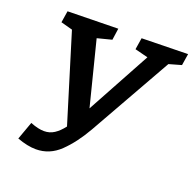

<svg xmlns="http://www.w3.org/2000/svg" viewBox="-127 -831 983 977"><g transform="rotate(20 364.5 -342.0)"><path d="M64 -3 99 -100Q122 -91 140 -87Q158 -83 174 -83Q204 -83 228.5 -99Q253 -115 276 -145L131 -617L68 -634L78 -697L351 -702L342 -639L264 -619L352 -271L540 -616L469 -634L479 -697L729 -702L719 -639L652 -620L400 -174Q352 -90 296 -36Q240 18 166 18Q121 18 64 -3Z"/></g></svg>

Font: Bitter SemiBold
Style: Italic
Weight: 600
Italic angle: -9°
Designer: Sol Matas, and Bitter project Authors
Foundry: Sol Matas
Version: Version 2.001